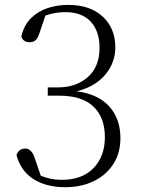

<svg xmlns="http://www.w3.org/2000/svg" viewBox="-20 -757 582 791"><path d="M249 14.2Q170.9 14.2 118.4 -18.8Q65.9 -51.8 47.9 -118.2Q57.6 -145 84 -145Q111.3 -145 124 -103L147.9 -33.2Q167.5 -24.9 188.5 -20.5Q209.5 -16.1 233.9 -16.1Q318.8 -16.1 365.5 -64.7Q412.1 -113.3 412.1 -191.9Q412.1 -272.9 365 -317.9Q317.9 -362.8 224.1 -362.8H176.8V-397H219.2Q293.5 -397 341.8 -439.5Q390.1 -481.9 390.1 -560.1Q390.1 -628.4 353.8 -667.7Q317.4 -707 250 -707Q206.1 -707 167 -692.9L143.1 -622.1Q136.2 -600.1 127 -591.6Q117.7 -583 101.1 -583Q89.8 -583 80.8 -588.6Q71.8 -594.2 67.9 -606.9Q78.6 -653.3 107.7 -682.1Q136.7 -710.9 176.8 -723.9Q216.8 -736.8 261.2 -736.8Q351.1 -736.8 403.1 -688.7Q455.1 -640.6 455.1 -562Q455.1 -499 413.8 -449.5Q372.6 -399.9 295.9 -380.9Q385.3 -369.1 430.7 -317.9Q476.1 -266.6 476.1 -188Q476.1 -126.5 446.8 -81.1Q417.5 -35.6 366.2 -10.7Q314.9 14.2 249 14.2Z"/></svg>

Font: Source Han Serif TW ExtraLight
Style: Regular
Weight: 250
Designer: Ryoko NISHIZUKA Ë•øÂ°öÊ∂ºÂ≠ê (kana & ideographs); Frank Grie√ühammer (Latin, Greek & Cyrillic); Wenlong ZHANG Âº†ÊñáÈæô 
Foundry: Adobe
Version: Version 2.003;hotconv 1.1.1;makeotfexe 2.6.0